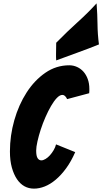

<svg xmlns="http://www.w3.org/2000/svg" viewBox="-20 -1119 608 1141"><path d="M182 2Q151 2 125.5 -12Q100 -26 81 -54Q62 -82 50.5 -123Q39 -164 39 -219Q39 -313 65 -404.5Q91 -496 138 -569Q185 -642 249.5 -686.5Q314 -731 392 -731Q416 -731 438 -721Q460 -711 476 -693Q492 -675 501.5 -649Q511 -623 511 -591Q511 -585 511 -578.5Q511 -572 510 -565L379 -530Q367 -555 351 -555Q335 -555 317.5 -536.5Q300 -518 283 -488.5Q266 -459 250 -422.5Q234 -386 222 -349Q210 -312 202.5 -278.5Q195 -245 195 -224Q195 -192 203.5 -179Q212 -166 226 -166Q237 -166 251 -174.5Q265 -183 277 -196.5Q289 -210 299 -227Q309 -244 313 -261L427 -215Q403 -160 373.5 -119.5Q344 -79 311.5 -51.5Q279 -24 246 -11Q213 2 182 2ZM314 -760Q313 -771 313 -780Q313 -789 313 -798Q313 -814 313.5 -830.5Q314 -847 314 -865Q382 -934 442 -988Q502 -1042 554 -1099Q559 -1032 559.5 -974Q560 -916 568 -855Q509 -831 441 -806.5Q373 -782 314 -760Z"/></svg>

Font: Bangers
Style: Regular
Weight: 400
Designer: vernon adams
Foundry: Vernon Adams
Version: Version 2.000